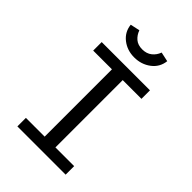

<svg xmlns="http://www.w3.org/2000/svg" viewBox="-261 -1025 1137 1137"><g transform="rotate(45 307.5 -456.5)"><path d="M509.7 -706.2V-634.9H352.8V-71.3H509.7V0H105.6V-71.3H262.6V-634.9H105.6V-706.2ZM305.6 -777.9Q246.7 -777.9 203.6 -811.5Q160.5 -845.1 154.4 -900.5L213.8 -913.3Q224.6 -883.1 246.9 -864.1Q269.2 -845.1 305.6 -845.1Q341.5 -845.1 365.6 -864.1Q389.7 -883.1 400.5 -913.3L460 -900.5Q453.8 -845.1 409.5 -811.5Q365.1 -777.9 305.6 -777.9Z"/></g></svg>

Font: FiraCode Nerd Font
Style: Regular
Weight: 400
Designer: Carrois Corporate, Edenspiekermann AG, Nikita Prokopov
Foundry: Carrois Corporate, Edenspiekermann AG, Nikita Prokopov
Version: Version 6.002;Nerd Fonts 3.4.0